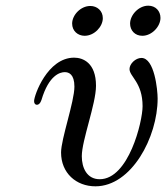

<svg xmlns="http://www.w3.org/2000/svg" viewBox="-20 -645 585 676"><path d="M234 -562C234 -536 254 -519 278 -519C312 -519 342 -551 342 -581C342 -607 322 -624 298 -624C264 -624 234 -592 234 -562ZM438 -562C438 -538 455 -519 481 -519C515 -519 545 -552 545 -582C545 -606 528 -625 502 -625C468 -625 438 -592 438 -562ZM100 -289C100 -281 104 -276 110 -276C116 -276 122 -281 126 -293C152 -381 192 -391 208 -391C222 -391 242 -384 242 -340C242 -287 195 -156 195 -108C195 -36 248 11 316 11C443 11 535 -162 535 -298C535 -328 524 -441 478 -441C457 -441 436 -420 436 -402C436 -375 482 -355 482 -271C482 -217 433 -14 331 -14C286 -14 268 -54 268 -95C268 -151 318 -279 318 -343C318 -424 272 -442 241 -442C147 -442 100 -309 100 -289Z"/></svg>

Font: CMU Serif
Style: Italic
Weight: 500
Italic angle: -14.04°
Version: Version 0.7.0